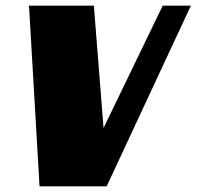

<svg xmlns="http://www.w3.org/2000/svg" viewBox="-20 -655 691 675"><path d="M119 0H355L651 -635H552L344 -205L310 -635H82Z"/></svg>

Font: Racing Sans One
Style: Regular
Weight: 400
Designer: Pablo Impallari, Rodrigo Fuenzalida
Foundry: Pablo Impallari, Rodrigo Fuenzalida
Version: Version 1.001